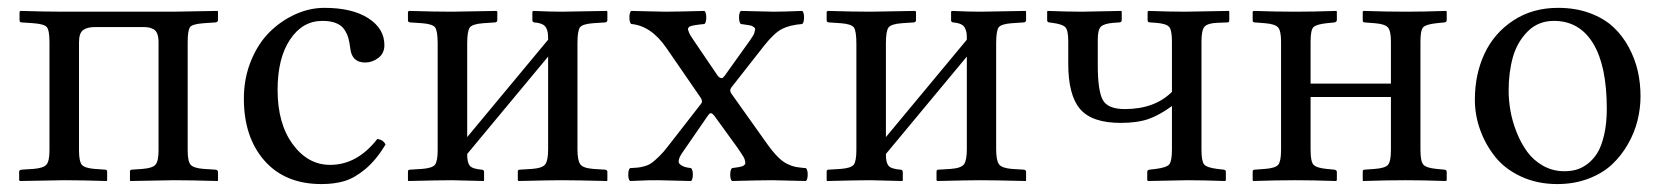

<svg xmlns="http://www.w3.org/2000/svg" viewBox="-20 -459 4239 489"><path d="M106 -351.1Q106 -382.3 99.1 -390.1Q92.3 -397.9 64.9 -399.9L35.2 -401.9Q29.8 -401.9 29.8 -407.2V-429.2L32.2 -431.2Q99.1 -429.2 142.1 -429.2H418.9L534.2 -431.2L535.2 -429.2V-408.2Q535.2 -402.8 528.8 -401.9L499 -399.9Q470.7 -397.9 464.4 -390.4Q458 -382.8 458 -352.1V-76.2Q458 -47.9 465.6 -39.3Q473.1 -30.8 499 -28.8L528.8 -26.9Q535.2 -25.9 535.2 -21V0L534.2 2Q465.3 0 421.9 0L312 2L311 0V-22Q311 -26.9 315.9 -26.9L342.8 -28.8Q368.7 -30.8 376.2 -39.8Q383.8 -48.8 383.8 -76.2V-351.1Q383.8 -364.3 380.6 -372.8Q377.4 -381.3 370.6 -384.8Q363.8 -388.2 357.9 -389.2Q352.1 -390.1 342.8 -390.1H222.2Q202.6 -390.1 191.9 -382.6Q181.2 -375 181.2 -351.1V-76.2Q181.2 -47.9 188.5 -39.3Q195.8 -30.8 221.2 -28.8L248 -26.9Q252.9 -26.9 252.9 -21V0L252 2Q185.5 0 143.1 0L30.8 2L28.8 0V-22Q28.8 -25.9 35.2 -26.9L64.9 -28.8Q90.8 -30.8 98.4 -39.8Q106 -48.8 106 -76.2Z M961.9 -90.8Q938 -51.3 910.4 -28.3Q882.8 -5.4 857.2 2.2Q831.5 9.8 798.8 9.8Q706.1 9.8 653.6 -49.8Q601.1 -109.4 601.1 -208Q601.1 -259.3 619.1 -303.7Q637.2 -348.1 666.5 -377.2Q695.8 -406.2 732.2 -422.6Q768.6 -439 806.2 -439Q877 -439 918 -412.6Q959 -386.2 959 -344.2Q959 -323.2 943.6 -311.5Q928.2 -299.8 910.2 -299.8Q876 -299.8 872.1 -335.9Q870.1 -351.6 867.2 -362.1Q864.3 -372.6 857.2 -383.5Q850.1 -394.5 835.9 -400.1Q821.8 -405.8 800.8 -405.8Q750.5 -405.8 718.8 -358.4Q687 -311 687 -230Q687 -144 725.6 -91.6Q764.2 -39.1 820.8 -39.1Q889.6 -39.1 940.9 -105Q956.5 -103 961.9 -90.8Z M1130.9 -429.2 1244.6 -431.2 1246.6 -429.2V-408.2Q1246.6 -402.3 1240.7 -401.9L1210.9 -399.9Q1183.1 -397.9 1176.5 -388.9Q1169.9 -379.9 1169.9 -348.1V-109.9L1376 -357.9Q1376 -369.1 1375.2 -375Q1374.5 -380.9 1371.3 -387.5Q1368.2 -394 1360.6 -397.5Q1353 -400.9 1340.8 -401.9Q1335.9 -402.8 1335.9 -407.2V-429.2L1337.9 -431.2Q1382.8 -429.2 1410.6 -429.2L1525.9 -431.2L1526.9 -429.2V-408.2Q1526.9 -402.3 1521 -401.9L1490.7 -399.9Q1463.4 -397.9 1457 -389.2Q1450.7 -380.4 1450.7 -348.1V-79.1Q1450.7 -50.3 1458 -40.5Q1465.3 -30.8 1490.7 -28.8L1521 -26.9Q1526.9 -26.4 1526.9 -21V0L1525.9 2Q1445.8 0 1410.6 0Q1380.9 0 1300.8 2L1298.8 0V-22Q1298.8 -26.9 1303.7 -26.9L1335 -28.8Q1361.8 -30.8 1368.9 -40.8Q1376 -50.8 1376 -79.1V-314.9L1169.9 -66.9V-64.9Q1169.9 -44.9 1176.5 -36.9Q1183.1 -28.8 1207 -26.9Q1212.9 -26.4 1212.9 -21V0L1211.9 2Q1131.8 0 1130.9 0Q1100.1 0 1020 2L1019 0V-22Q1019 -26.9 1023.9 -26.9L1054.7 -28.8Q1081.5 -30.8 1088.1 -39.8Q1094.7 -48.8 1094.7 -77.1V-347.2Q1094.7 -379.9 1088.4 -388.9Q1082 -397.9 1054.7 -399.9L1024.9 -401.9Q1019 -402.3 1019 -407.2V-429.2L1022 -431.2Q1087.9 -429.2 1130.9 -429.2Z M1745.6 -357.9 1806.6 -268.1Q1811 -261.7 1815.2 -260.5Q1819.3 -259.3 1821 -261Q1822.8 -262.7 1825.7 -266.1L1890.6 -356.9Q1895.5 -363.8 1898.4 -368.9Q1901.4 -374 1901.9 -377.9Q1902.3 -381.8 1903.1 -384.5Q1903.8 -387.2 1900.4 -389.4Q1897 -391.6 1895.8 -392.6Q1894.5 -393.6 1887.7 -394.8Q1880.9 -396 1878.4 -396.2Q1876 -396.5 1866.7 -397.9Q1862.3 -402.3 1862.3 -414.6Q1862.3 -426.8 1866.7 -431.2Q1940.9 -429.2 1950.7 -429.2Q1973.6 -429.2 2023.4 -431.2Q2027.8 -426.8 2027.8 -414.6Q2027.8 -402.3 2023.4 -397.9Q1992.2 -395.5 1972.2 -385.5Q1952.1 -375.5 1926.3 -342.8L1842.3 -235.8Q1837.4 -228.5 1842.3 -221.2L1932.6 -94.2Q1948.2 -72.3 1960 -60.5Q1972.7 -47.4 1985.1 -41.5Q1997.6 -35.6 2005.1 -34.2Q2012.7 -32.7 2027.3 -31.2Q2030.8 -30.8 2032.7 -30.8Q2037.1 -26.4 2037.1 -14.4Q2037.1 -2.4 2032.7 2Q1958.5 0 1948.2 0Q1918.5 0 1844.2 2Q1839.8 -2.4 1839.8 -14.4Q1839.8 -26.4 1844.2 -30.8L1853.5 -32.2Q1859.4 -33.2 1861.6 -33.4Q1863.8 -33.7 1868.2 -34.9Q1872.6 -36.1 1873.5 -37.1L1877 -40Q1878.9 -42.5 1878.2 -44.9Q1877.4 -47.4 1877 -51Q1876.5 -54.7 1873.5 -59.6L1866.7 -70.3L1857.4 -84L1799.3 -164.1Q1794.9 -169.4 1792.2 -170.4Q1789.6 -171.4 1787.4 -169.7Q1785.2 -168 1781.2 -162.1L1718.3 -70.8Q1710.4 -59.6 1709 -52.2Q1707 -44.9 1711.7 -40.8Q1716.3 -36.6 1722.4 -34.4Q1728.5 -32.2 1740.2 -30.8Q1744.6 -26.4 1744.6 -14.4Q1744.6 -2.4 1740.2 2Q1666 0 1656.2 0Q1640.1 0 1631.1 0.2Q1622.1 0.5 1610.4 1Q1598.6 1.5 1584.5 2Q1580.1 -2.4 1580.1 -14.4Q1580.1 -26.4 1584.5 -30.8Q1598.6 -31.7 1604.5 -32.2Q1610.4 -32.7 1621.3 -35.6Q1632.3 -38.6 1639.9 -44.2Q1647.5 -49.8 1658.4 -60.3Q1669.4 -70.8 1681.6 -86.9L1765.6 -194.8Q1770.5 -200.7 1764.6 -210L1677.2 -336.9Q1638.2 -393.6 1587.4 -397.9Q1583 -402.3 1583 -414.6Q1583 -426.8 1587.4 -431.2Q1661.6 -429.2 1673.3 -429.2Q1700.2 -429.2 1774.4 -431.2Q1778.8 -426.8 1778.8 -414.6Q1778.8 -402.3 1774.4 -397.9Q1769.5 -397.5 1761.2 -396.5Q1752.9 -395.5 1750.2 -395Q1747.6 -394.5 1742.4 -393.3Q1737.3 -392.1 1736.3 -391.4Q1735.4 -390.6 1733.4 -388.4Q1731.4 -386.2 1732.2 -383.8Q1732.9 -381.3 1734.4 -377.4Q1735.8 -373.5 1738.3 -369.1Z M2197.3 -429.2 2311 -431.2 2313 -429.2V-408.2Q2313 -402.3 2307.1 -401.9L2277.3 -399.9Q2249.5 -397.9 2242.9 -388.9Q2236.3 -379.9 2236.3 -348.1V-109.9L2442.4 -357.9Q2442.4 -369.1 2441.7 -375Q2440.9 -380.9 2437.7 -387.5Q2434.6 -394 2427 -397.5Q2419.4 -400.9 2407.2 -401.9Q2402.3 -402.8 2402.3 -407.2V-429.2L2404.3 -431.2Q2449.2 -429.2 2477.1 -429.2L2592.3 -431.2L2593.3 -429.2V-408.2Q2593.3 -402.3 2587.4 -401.9L2557.1 -399.9Q2529.8 -397.9 2523.4 -389.2Q2517.1 -380.4 2517.1 -348.1V-79.1Q2517.1 -50.3 2524.4 -40.5Q2531.7 -30.8 2557.1 -28.8L2587.4 -26.9Q2593.3 -26.4 2593.3 -21V0L2592.3 2Q2512.2 0 2477.1 0Q2447.3 0 2367.2 2L2365.2 0V-22Q2365.2 -26.9 2370.1 -26.9L2401.4 -28.8Q2428.2 -30.8 2435.3 -40.8Q2442.4 -50.8 2442.4 -79.1V-314.9L2236.3 -66.9V-64.9Q2236.3 -44.9 2242.9 -36.9Q2249.5 -28.8 2273.4 -26.9Q2279.3 -26.4 2279.3 -21V0L2278.3 2Q2198.2 0 2197.3 0Q2166.5 0 2086.4 2L2085.4 0V-22Q2085.4 -26.9 2090.3 -26.9L2121.1 -28.8Q2147.9 -30.8 2154.5 -39.8Q2161.1 -48.8 2161.1 -77.1V-347.2Q2161.1 -379.9 2154.8 -388.9Q2148.4 -397.9 2121.1 -399.9L2091.3 -401.9Q2085.4 -402.3 2085.4 -407.2V-429.2L2088.4 -431.2Q2154.3 -429.2 2197.3 -429.2Z M2964.8 -353Q2964.8 -382.3 2957.5 -390.6Q2950.2 -398.9 2923.8 -400.9L2908.7 -401.9Q2902.8 -402.3 2902.8 -407.2V-429.2L2904.8 -431.2Q2961.9 -429.2 2998 -429.2L3109.9 -431.2L3110.8 -429.2V-407.2Q3110.8 -401.9 3106 -401.9L3080.1 -400.9Q3056.2 -399.9 3048.1 -391.4Q3040 -382.8 3040 -353V-78.1Q3040 -48.8 3046.6 -40.5Q3053.2 -32.2 3080.1 -28.8L3096.7 -26.9Q3102.1 -25.9 3102.1 -22V0L3100.1 2Q3041 0 3003.9 0L2903.8 2L2901.9 0V-21Q2901.9 -26.4 2907.7 -26.9L2923.8 -28.8Q2951.2 -32.2 2958 -40.5Q2964.8 -48.8 2964.8 -78.1V-189Q2933.6 -166 2905.3 -156Q2877 -146 2834 -146Q2761.2 -146 2731 -181.2Q2700.7 -216.3 2700.7 -296.9V-354Q2700.7 -381.8 2693.4 -389.6Q2686 -397.5 2659.7 -400.9L2651.9 -401.9Q2647 -402.8 2647 -407.2V-429.2L2647.9 -431.2Q2701.7 -429.2 2735.8 -429.2L2835.9 -431.2L2836.9 -429.2V-408.2Q2836.9 -402.3 2831.1 -401.9L2815.9 -400.9Q2791.5 -398.9 2783.7 -390.9Q2775.9 -382.8 2775.9 -358.9V-293Q2775.9 -229 2788.3 -205.1Q2800.8 -181.2 2844.7 -181.2Q2920.9 -181.2 2964.8 -225.1Z M3522.5 -77.1V-211.9H3317.9V-77.1Q3317.9 -47.9 3325.2 -39.6Q3333 -31.2 3358.9 -28.8L3378.4 -26.9Q3384.8 -25.9 3384.8 -21V0L3382.8 2Q3323.2 0 3278.8 0Q3231.4 0 3171.9 2L3170.4 0V-22Q3170.4 -26.9 3175.8 -26.9L3201.7 -28.8Q3228.5 -30.8 3235.6 -39.6Q3242.7 -48.3 3242.7 -77.1V-353Q3242.7 -380.9 3234.9 -389.4Q3227.1 -397.9 3201.7 -399.9L3175.8 -401.9Q3170.4 -401.9 3170.4 -407.2V-429.2L3172.9 -431.2Q3232.4 -429.2 3278.8 -429.2Q3324.2 -429.2 3383.8 -431.2L3384.8 -429.2V-408.2Q3384.8 -402.8 3378.4 -401.9L3358.9 -399.9Q3332 -397 3325 -389.6Q3317.9 -382.3 3317.9 -353V-246.1H3522.5V-353Q3522.5 -380.9 3514.6 -389.4Q3506.8 -397.9 3481.4 -399.9L3455.6 -401.9Q3450.7 -401.9 3450.7 -407.2V-429.2L3452.6 -431.2Q3512.2 -429.2 3559.6 -429.2Q3604 -429.2 3663.6 -431.2L3664.6 -429.2V-408.2Q3664.6 -402.3 3658.7 -401.9L3638.7 -399.9Q3611.8 -397 3604.7 -389.6Q3597.7 -382.3 3597.7 -353V-77.1Q3597.7 -47.9 3605.2 -39.6Q3612.8 -31.2 3638.7 -28.8L3658.7 -26.9Q3664.6 -26.4 3664.6 -21V0L3662.6 2Q3603 0 3559.6 0Q3511.2 0 3451.7 2L3450.7 0V-22Q3450.7 -26.9 3455.6 -26.9L3481.4 -28.8Q3508.3 -30.8 3515.4 -39.6Q3522.5 -48.3 3522.5 -77.1Z M3736.3 -205.1Q3736.3 -269.5 3760.7 -322Q3785.2 -374.5 3834 -406.7Q3882.8 -439 3948.2 -439Q3993.2 -439 4029.3 -425.5Q4065.4 -412.1 4089.1 -389.9Q4112.8 -367.7 4128.7 -337.9Q4144.5 -308.1 4151.4 -277.3Q4158.2 -246.6 4158.2 -213.9Q4158.2 -183.1 4150.6 -152.3Q4143.1 -121.6 4126.2 -92Q4109.4 -62.5 4085.4 -40Q4061.5 -17.6 4025.4 -3.9Q3989.3 9.8 3946.3 9.8Q3895.5 9.8 3854.2 -9.3Q3813 -28.3 3788.1 -59.6Q3763.2 -90.8 3749.8 -128.2Q3736.3 -165.5 3736.3 -205.1ZM3937.5 -405.8Q3897.5 -405.8 3870.6 -378.7Q3843.8 -351.6 3833 -313Q3822.3 -274.4 3822.3 -228Q3822.3 -203.6 3826.9 -177Q3831.5 -150.4 3842.5 -122.6Q3853.5 -94.7 3869.4 -72.8Q3885.3 -50.8 3909.9 -36.9Q3934.6 -22.9 3964.4 -22.9Q3980 -22.9 3993.9 -26.6Q4007.8 -30.3 4022.5 -41Q4037.1 -51.8 4047.9 -68.8Q4058.6 -85.9 4065.4 -115Q4072.3 -144 4072.3 -182.1Q4072.3 -291.5 4037.4 -348.6Q4002.4 -405.8 3937.5 -405.8Z"/></svg>

Font: Linux Libertine G
Style: Regular
Weight: 400
Designer: Philipp H. Poll
Foundry: Philipp H. Poll
Version: Version 4.7.5